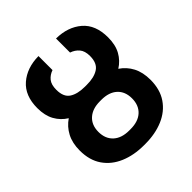

<svg xmlns="http://www.w3.org/2000/svg" viewBox="-203 -911 1073 1073"><g transform="rotate(-45 333.5 -375.0)"><path d="M339.8 -455.1Q398.4 -454.6 433.1 -477.1Q467.8 -499.5 467.8 -556.2Q467.8 -596.2 449.5 -617.7Q431.2 -639.2 402.3 -648.9V-759.8Q494.6 -758.8 553.7 -708.3Q612.8 -657.7 612.8 -558.6Q612.8 -499 590.3 -458.7Q567.9 -418.5 528.8 -394Q568.4 -367.7 590.6 -325.2Q612.8 -282.7 612.8 -223.1Q612.8 -147 577.4 -95Q542 -43 480 -16.6Q418 9.8 338.9 9.8H328.1Q249 9.8 186.8 -16.6Q124.5 -43 88.9 -94.7Q53.2 -146.5 53.2 -223.1Q53.2 -282.7 75.7 -325.2Q98.1 -367.7 137.7 -394.5Q98.1 -418.9 75.7 -459.2Q53.2 -499.5 53.2 -558.6Q53.2 -656.7 112.3 -707.8Q171.4 -758.8 263.7 -759.8V-648.9Q235.4 -639.2 218 -617.7Q200.7 -596.2 200.7 -556.2Q200.7 -499 234.4 -477.1Q268.1 -455.1 326.7 -455.1ZM338.9 -338.4H328.1Q268.6 -338.4 234.6 -307.6Q200.7 -276.9 200.7 -223.1Q200.7 -168.9 234.4 -137.9Q268.1 -106.9 328.1 -106.9H338.9Q399.4 -106.9 432.9 -137.9Q466.3 -168.9 466.3 -223.1Q466.3 -276.9 432.9 -307.6Q399.4 -338.4 338.9 -338.4Z"/></g></svg>

Font: Inter-Bold
Style: Bold
Weight: 700
Designer: Rasmus Andersson
Foundry: rsms
Version: Version 4.000;git-a52131595